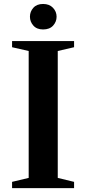

<svg xmlns="http://www.w3.org/2000/svg" viewBox="-20 -974 446 994"><path d="M42.5 0V-32.5L128.5 -53V-710L42.5 -729.5V-761.5H363.5V-729.5L279 -710V-53L363.5 -32.5V0ZM203 -821.5Q170.5 -821.5 152.8 -841.5Q135 -861.5 135 -887.5Q135 -914 152.8 -933.8Q170.5 -953.5 203 -953.5Q235.5 -953.5 254.2 -933.8Q273 -914 273 -887.5Q273 -861.5 255 -841.5Q237 -821.5 203 -821.5Z"/></svg>

Font: Libre Caslon Text SemiBold
Style: Regular
Weight: 600
Designer: Pablo Impallari, Rodrigo Fuenzalida, Katja Schimmel
Foundry: Pablo Impallari, Rodrigo Fuenzalida
Version: Version 2.000